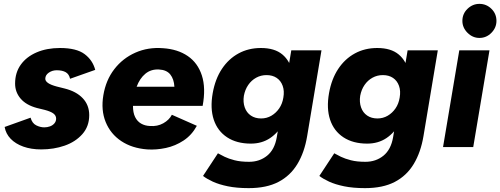

<svg xmlns="http://www.w3.org/2000/svg" viewBox="-20 -760 2585 992"><path d="M193 12Q141 12 100.5 -2.5Q60 -17 35 -43Q10 -69 4 -104L138 -152Q146 -123 167 -112.5Q188 -102 209 -102Q224 -102 238 -107Q252 -112 261 -122.5Q270 -133 270 -147Q270 -163 256 -173.5Q242 -184 212 -192L171 -202Q115 -217 86.5 -250.5Q58 -284 58 -328Q58 -385 87.5 -426Q117 -467 169.5 -489.5Q222 -512 290 -512Q375 -512 417 -480.5Q459 -449 472 -399L342 -353Q337 -377 319.5 -387Q302 -397 273 -397Q250 -397 232 -384.5Q214 -372 214 -353Q214 -341 228.5 -331Q243 -321 273 -313L313 -303Q374 -288 407.5 -252.5Q441 -217 441 -165Q441 -107 405.5 -67Q370 -27 314 -7.5Q258 12 193 12Z M741 12Q662 6 606.5 -31Q551 -68 526 -129.5Q501 -191 514 -268Q527 -346 570.5 -402.5Q614 -459 679.5 -488Q745 -517 822 -511Q898 -506 950 -470.5Q1002 -435 1023 -370Q1044 -305 1027 -213H667Q667 -178 678 -155.5Q689 -133 709 -121.5Q729 -110 755 -109Q793 -106 823.5 -123Q854 -140 868 -167L997 -110Q971 -62 928.5 -34Q886 -6 837 4.5Q788 15 741 12ZM686 -312H881Q879 -351 860 -375Q841 -399 801 -401Q760 -403 731 -379Q702 -355 686 -312Z M1265 212Q1203 212 1157 202.5Q1111 193 1079.5 178.5Q1048 164 1029 149L1106 32Q1120 40 1140.5 50Q1161 60 1192 68Q1223 76 1267 76Q1321 76 1360 44.5Q1399 13 1410 -51L1485 -500H1641L1567 -57Q1553 27 1516.5 87.5Q1480 148 1418.5 180Q1357 212 1265 212ZM1276 -18Q1203 -18 1153.5 -50.5Q1104 -83 1084.5 -141.5Q1065 -200 1079 -279Q1092 -352 1126.5 -404Q1161 -456 1212.5 -484Q1264 -512 1328 -512Q1399 -512 1439 -478.5Q1479 -445 1490.5 -386.5Q1502 -328 1488 -252Q1475 -179 1446.5 -127Q1418 -75 1375.5 -46.5Q1333 -18 1276 -18ZM1329 -148Q1358 -148 1382 -162Q1406 -176 1422.5 -200Q1439 -224 1444 -256Q1450 -290 1440.5 -316.5Q1431 -343 1409.5 -357.5Q1388 -372 1357 -372Q1328 -372 1303.5 -358.5Q1279 -345 1262.5 -321Q1246 -297 1240 -265Q1235 -232 1244.5 -205Q1254 -178 1276 -163Q1298 -148 1329 -148Z M1866 212Q1804 212 1758 202.5Q1712 193 1680.5 178.5Q1649 164 1630 149L1707 32Q1721 40 1741.5 50Q1762 60 1793 68Q1824 76 1868 76Q1922 76 1961 44.5Q2000 13 2011 -51L2086 -500H2242L2168 -57Q2154 27 2117.5 87.5Q2081 148 2019.5 180Q1958 212 1866 212ZM1877 -18Q1804 -18 1754.5 -50.5Q1705 -83 1685.5 -141.5Q1666 -200 1680 -279Q1693 -352 1727.5 -404Q1762 -456 1813.5 -484Q1865 -512 1929 -512Q2000 -512 2040 -478.5Q2080 -445 2091.5 -386.5Q2103 -328 2089 -252Q2076 -179 2047.5 -127Q2019 -75 1976.5 -46.5Q1934 -18 1877 -18ZM1930 -148Q1959 -148 1983 -162Q2007 -176 2023.5 -200Q2040 -224 2045 -256Q2051 -290 2041.5 -316.5Q2032 -343 2010.5 -357.5Q1989 -372 1958 -372Q1929 -372 1904.5 -358.5Q1880 -345 1863.5 -321Q1847 -297 1841 -265Q1836 -232 1845.5 -205Q1855 -178 1877 -163Q1899 -148 1930 -148Z M2269 0 2353 -500H2509L2425 0ZM2457 -564Q2422 -564 2395.5 -590.5Q2369 -617 2369 -652Q2369 -689 2395.5 -714.5Q2422 -740 2457 -740Q2493 -740 2519 -714.5Q2545 -689 2545 -652Q2545 -617 2519 -590.5Q2493 -564 2457 -564Z"/></svg>

Font: Figtree ExtraBold
Style: Italic
Weight: 800
Italic angle: -9.5°
Foundry: Erik Kennedy
Version: Version 2.001;gftools[0.9.30]